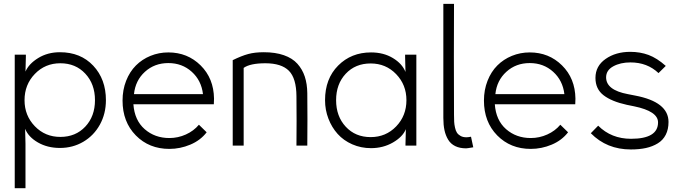

<svg xmlns="http://www.w3.org/2000/svg" viewBox="-20 -753 3519 993"><path d="M292 -44.9Q371.1 -44.9 421.1 -98.1Q471.2 -151.4 471.2 -234.9Q471.2 -318.4 421.1 -372.1Q371.1 -425.8 292 -425.8Q213.4 -425.8 160.2 -370.6Q106.9 -315.4 106.9 -234.9Q106.9 -155.3 160.2 -100.1Q213.4 -44.9 292 -44.9ZM56.2 220.2V-470.2H113.8V-460L111.8 -382.8Q128.9 -422.9 177.7 -452.9Q226.6 -482.9 290 -482.9Q397 -482.9 462.4 -413.1Q527.8 -343.3 527.8 -234.9Q527.8 -165 496.6 -108.4Q465.3 -51.8 410.9 -19.8Q356.4 12.2 290 12.2Q225.6 12.2 176.3 -16.1Q127 -44.4 109.9 -86.9L111.8 -9.8V220.2Z M1048.8 -68.8Q1016.6 -26.9 964.1 -4.9Q911.6 17.1 856 17.1Q751 17.1 682.4 -52.7Q613.8 -122.6 613.8 -232.9Q613.8 -288.1 632.3 -335.2Q650.9 -382.3 682.9 -414.3Q714.8 -446.3 758.3 -464.1Q801.8 -481.9 850.6 -481.9Q949.7 -481.9 1017.6 -414.8Q1085.4 -347.7 1086.9 -243.2Q1086.9 -222.7 1085.9 -213.9H669.9Q675.8 -130.9 728.3 -85Q780.8 -39.1 856 -39.1Q900.4 -39.1 941.2 -57.4Q981.9 -75.7 1008.8 -107.9ZM672.9 -266.1H1029.8Q1021.5 -336.9 971.7 -381.8Q921.9 -426.8 850.6 -426.8Q779.3 -426.8 729.7 -381.8Q680.2 -336.9 672.9 -266.1Z M1240.2 0H1183.6V-441.9Q1229.5 -464.4 1263.7 -473.6Q1297.9 -482.9 1344.2 -482.9Q1404.3 -482.9 1448.2 -467.5Q1492.2 -452.1 1518.1 -423.3Q1543.9 -394.5 1556.4 -356.7Q1568.8 -318.8 1569.3 -271Q1570.8 -135.7 1569.3 0H1513.2Q1514.6 -127.4 1513.2 -254.9Q1512.7 -348.1 1474.1 -387Q1435.5 -425.8 1352.5 -425.8Q1273.9 -425.8 1240.2 -401.9Z M1897 -43.9Q1975.6 -43.9 2028.8 -99.1Q2082 -154.3 2082 -234.9Q2082 -314.5 2028.8 -369.6Q1975.6 -424.8 1897 -424.8Q1817.9 -424.8 1768.1 -371.6Q1718.3 -318.4 1718.3 -234.9Q1718.3 -151.4 1768.1 -97.7Q1817.9 -43.9 1897 -43.9ZM1661.1 -234.9Q1661.1 -345.7 1728.8 -413.8Q1796.4 -481.9 1898.9 -481.9Q1963.9 -481.9 2012.2 -452.6Q2060.5 -423.3 2077.1 -380.9L2075.2 -458V-470.2H2133.3V0H2077.1V-7.8L2079.1 -85Q2062.5 -44.9 2012 -15.9Q1961.4 13.2 1898.9 13.2Q1846.7 13.2 1801.8 -6.6Q1756.8 -26.4 1726.3 -60.3Q1695.8 -94.2 1678.5 -139.4Q1661.1 -184.6 1661.1 -234.9Z M2391.1 14.2Q2357.9 14.2 2334.5 2.7Q2311 -8.8 2297.9 -30.5Q2284.7 -52.2 2278.8 -79.6Q2272.9 -106.9 2272.9 -143.1V-732.9H2328.1Q2326.7 -473.1 2328.1 -159.2Q2328.1 -137.7 2328.9 -123.5Q2329.6 -109.4 2333.3 -92.8Q2336.9 -76.2 2343.5 -66.4Q2350.1 -56.6 2362.3 -49.8Q2374.5 -43 2392.1 -43Q2401.4 -43 2416 -45.9L2427.7 8.8Q2396.5 14.2 2391.1 14.2Z M2918 -68.8Q2885.7 -26.9 2833.3 -4.9Q2780.8 17.1 2725.1 17.1Q2620.1 17.1 2551.5 -52.7Q2482.9 -122.6 2482.9 -232.9Q2482.9 -288.1 2501.5 -335.2Q2520 -382.3 2552 -414.3Q2584 -446.3 2627.4 -464.1Q2670.9 -481.9 2719.7 -481.9Q2818.8 -481.9 2886.7 -414.8Q2954.6 -347.7 2956.1 -243.2Q2956.1 -222.7 2955.1 -213.9H2539.1Q2544.9 -130.9 2597.4 -85Q2649.9 -39.1 2725.1 -39.1Q2769.5 -39.1 2810.3 -57.4Q2851.1 -75.7 2877.9 -107.9ZM2542 -266.1H2898.9Q2890.6 -336.9 2840.8 -381.8Q2791 -426.8 2719.7 -426.8Q2648.4 -426.8 2598.9 -381.8Q2549.3 -336.9 2542 -266.1Z M3242.7 20Q3118.2 20 3035.6 -64L3073.7 -103Q3141.6 -35.2 3243.7 -35.2Q3383.3 -35.2 3383.3 -120.1Q3383.3 -177.7 3259.8 -203.1L3221.7 -210.9Q3143.6 -228 3101.6 -260.3Q3059.6 -292.5 3059.6 -350.1Q3059.6 -411.6 3112.1 -448.2Q3164.6 -484.9 3239.7 -484.9Q3290.5 -484.9 3334.2 -468.8Q3377.9 -452.6 3423.3 -412.1L3385.7 -375Q3327.6 -430.2 3240.7 -430.2Q3188.5 -430.2 3151.6 -409.9Q3114.7 -389.6 3114.7 -353Q3114.7 -287.1 3227.5 -266.1L3264.6 -258.8Q3437.5 -226.1 3437.5 -122.1Q3437.5 -84 3423.1 -55.9Q3408.7 -27.8 3381.8 -11.5Q3355 4.9 3320.6 12.5Q3286.1 20 3242.7 20Z"/></svg>

Font: Kreadon Light
Style: Regular
Weight: 300
Designer: kohakuno
Foundry: StudioGnu
Version: Version 1.000;Glyphs 3.1.2 (3151)